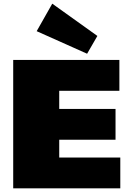

<svg xmlns="http://www.w3.org/2000/svg" viewBox="-20 -1027 705 1047"><path d="M248 -168H636V0H52V-700H631V-532H248L303 -661V-342L248 -433H610V-265H248L303 -356V-39ZM511 -831 455 -734 180 -857 265 -1007Z"/></svg>

Font: Pathway Extreme 8pt Thin 12pt Black
Style: Regular
Weight: 900
Version: Version 1.001;gftools[0.9.26]